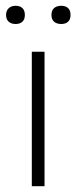

<svg xmlns="http://www.w3.org/2000/svg" viewBox="-20 -644 265 664"><path d="M1 -592Q1 -607 10 -615.5Q19 -624 34 -624Q49 -624 57.5 -616Q66 -608 66 -592Q66 -577 57.5 -569Q49 -561 34 -561Q19 -561 10 -569Q1 -577 1 -592ZM158 -592Q158 -608 167 -616Q176 -624 192 -624Q207 -624 215.5 -616Q224 -608 224 -592Q224 -577 215.5 -569Q207 -561 192 -561Q176 -561 167 -569Q158 -577 158 -592ZM90 -465H134V0H90Z"/></svg>

Font: Athiti Light
Style: Regular
Weight: 300
Designer: CadsonDemak Team
Foundry: CadsonDemak
Version: Version 1.033